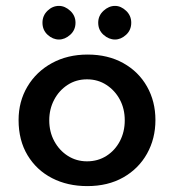

<svg xmlns="http://www.w3.org/2000/svg" viewBox="-20 -621 590 651"><path d="M43 -214Q43 -277 73 -327.5Q103 -378 156 -407Q209 -436 277 -436Q346 -436 398 -407Q450 -378 478.5 -327.5Q507 -277 507 -214Q507 -151 478.5 -100Q450 -49 398 -19.5Q346 10 276 10Q209 10 156.5 -17Q104 -44 73.5 -94.5Q43 -145 43 -214ZM147 -213Q147 -174 164 -142.5Q181 -111 210 -92.5Q239 -74 275 -74Q312 -74 341 -92.5Q370 -111 386.5 -142.5Q403 -174 403 -213Q403 -252 386.5 -283Q370 -314 341 -333Q312 -352 275 -352Q238 -352 209 -333Q180 -314 163.5 -282.5Q147 -251 147 -213ZM124 -544Q124 -568 141 -584.5Q158 -601 180 -601Q200 -601 218 -584.5Q236 -568 236 -544Q236 -519 218 -503Q200 -487 180 -487Q159 -487 141.5 -503Q124 -519 124 -544ZM313 -544Q313 -568 331 -584.5Q349 -601 370 -601Q390 -601 407.5 -584.5Q425 -568 425 -544Q425 -519 407.5 -503Q390 -487 370 -487Q349 -487 331 -503Q313 -519 313 -544Z"/></svg>

Font: Josefin Sans Medium
Style: Regular
Weight: 500
Designer: Santiago Orozco
Foundry: Typemade
Version: Version 2.001